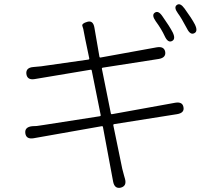

<svg xmlns="http://www.w3.org/2000/svg" viewBox="-20 -858 1040 925"><path d="M562 46Q532 53 525 17L476 -246Q475 -251 470 -250L142 -192Q106 -186 102 -216Q98 -246 135 -250L157 -251Q174 -253 191 -256L461 -298Q466 -299 465 -304L422 -518Q421 -523 416 -522L147 -477Q111 -471 107 -502Q104 -532 140 -535L161 -537Q178 -538 195 -541L406 -571Q411 -572 410 -577L391 -668Q387 -686 384 -704Q382 -719 377 -732Q372 -745 401 -753Q429 -761 435 -724L459 -585Q460 -580 465 -581L735 -630Q771 -636 776 -608Q780 -580 745 -574L475 -532Q470 -531 471 -526L514 -312Q515 -307 520 -308L824 -363Q860 -369 864 -341Q869 -314 833 -308L530 -260Q525 -259 526 -254L569 -45Q573 -28 578 -11L582 3Q592 38 562 46ZM808 -660Q789 -651 774 -683Q758 -718 730 -756Q709 -786 726 -797Q743 -809 763 -779Q797 -731 812 -702Q828 -669 808 -660ZM916 -698Q897 -688 881 -720Q853 -773 837 -794Q816 -823 832 -834Q848 -846 869 -817Q904 -769 919 -740Q935 -707 916 -698Z"/></svg>

Font: Resource Han Rounded CN Light
Style: Regular
Weight: 300
Designer: Cyano Hao (round all glyphs); Ryoko NISHIZUKA 西塚涼子 (kana, bopomofo & ideographs); Paul D. Hunt (Latin, Greek & Cyrillic)
Foundry: Cyano Hao
Version: 0.990